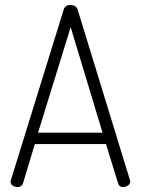

<svg xmlns="http://www.w3.org/2000/svg" viewBox="-20 -757 570 777"><path d="M51 0Q41 0 32 -5.5Q23 -11 23 -22Q23 -26 24 -28L238 -719Q244 -737 266 -737Q275 -737 283 -732.5Q291 -728 294 -719L506 -28Q506 -26 506.5 -25Q507 -24 507 -22Q507 -13 498 -6.5Q489 0 478 0Q462 0 458 -15L409 -174H121L73 -15Q68 0 51 0ZM395 -220 266 -647 134 -220Z"/></svg>

Font: AkaAcidDosis
Style: Light
Weight: 300
Designer: Edgar Tolentino, Pablo Impallari, Igino Marini, Aka-Acid
Foundry: Edgar Tolentino, Pablo Impallari, Igino Marini, Aka-Acid
Version: Version 1.007